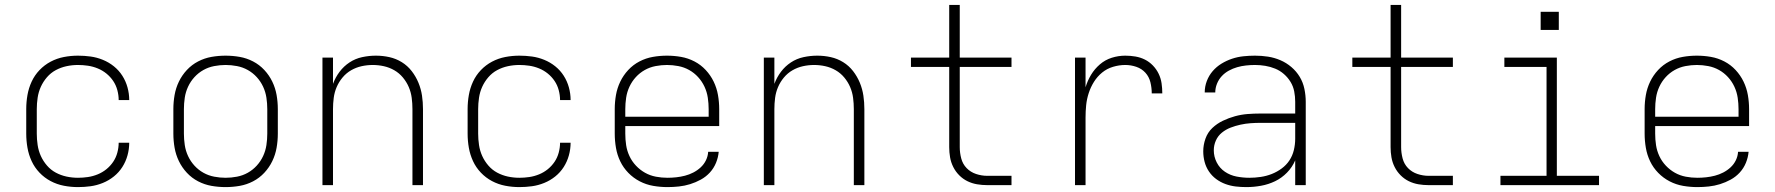

<svg xmlns="http://www.w3.org/2000/svg" viewBox="-20 -755 7240 783"><path d="M298 8Q269 8 240.5 2.5Q212 -3 186.5 -16.5Q161 -30 141 -51Q121 -72 109 -98Q97 -124 92 -152.5Q87 -181 87 -210V-310Q87 -339 92 -367.5Q97 -396 109 -422Q121 -448 141 -469Q161 -490 186.5 -503.5Q212 -517 240.5 -522.5Q269 -528 298 -528Q324 -528 349.5 -524.5Q375 -521 399.5 -511Q424 -501 444.5 -484.5Q465 -468 479 -446Q493 -424 500 -398.5Q507 -373 507 -347H464Q464 -367 458.5 -387.5Q453 -408 441.5 -425Q430 -442 414 -455Q398 -468 378.5 -476Q359 -484 338.5 -487Q318 -490 298 -490Q274 -490 251 -485Q228 -480 207.5 -469Q187 -458 171.5 -440Q156 -422 146.5 -401Q137 -380 133.5 -356.5Q130 -333 130 -310V-210Q130 -187 133.5 -163.5Q137 -140 146.5 -119Q156 -98 171.5 -80Q187 -62 207.5 -51Q228 -40 251 -35Q274 -30 298 -30Q318 -30 338.5 -33Q359 -36 378.5 -44Q398 -52 414 -65Q430 -78 441.5 -95Q453 -112 458.5 -132.5Q464 -153 464 -173H507Q507 -147 500 -121.5Q493 -96 479 -74Q465 -52 444.5 -35.5Q424 -19 399.5 -9Q375 1 349.5 4.5Q324 8 298 8Z M900 8Q871 8 842.5 3Q814 -2 788 -15.5Q762 -29 742 -50.5Q722 -72 709.5 -98Q697 -124 692 -152.5Q687 -181 687 -210V-310Q687 -339 692 -367.5Q697 -396 709.5 -422Q722 -448 742 -469.5Q762 -491 788 -504.5Q814 -518 842.5 -523Q871 -528 900 -528Q929 -528 957.5 -523Q986 -518 1012 -504.5Q1038 -491 1058 -469.5Q1078 -448 1090.5 -422Q1103 -396 1108 -367.5Q1113 -339 1113 -310V-210Q1113 -181 1108 -152.5Q1103 -124 1090.5 -98Q1078 -72 1058 -50.5Q1038 -29 1012 -15.5Q986 -2 957.5 3Q929 8 900 8ZM900 -30Q923 -30 946.5 -34.5Q970 -39 990.5 -50.5Q1011 -62 1027 -79.5Q1043 -97 1053 -118.5Q1063 -140 1066.5 -163.5Q1070 -187 1070 -210V-310Q1070 -333 1066.5 -356.5Q1063 -380 1053 -401.5Q1043 -423 1027 -440.5Q1011 -458 990.5 -469.5Q970 -481 946.5 -485.5Q923 -490 900 -490Q877 -490 853.5 -485.5Q830 -481 809.5 -469.5Q789 -458 773 -440.5Q757 -423 747 -401.5Q737 -380 733.5 -356.5Q730 -333 730 -310V-210Q730 -187 733.5 -163.5Q737 -140 747 -118.5Q757 -97 773 -79.5Q789 -62 809.5 -50.5Q830 -39 853.5 -34.5Q877 -30 900 -30Z M1295 0V-520H1338V-413Q1348 -440 1365 -462.5Q1382 -485 1405.5 -500.5Q1429 -516 1457 -522Q1485 -528 1513 -528Q1541 -528 1568 -522Q1595 -516 1618.5 -501.5Q1642 -487 1659 -465Q1676 -443 1686.5 -417.5Q1697 -392 1701 -365Q1705 -338 1705 -310V0H1662V-310Q1662 -333 1659 -356Q1656 -379 1647 -400Q1638 -421 1623 -439Q1608 -457 1588 -468.5Q1568 -480 1545.5 -485Q1523 -490 1500 -490Q1477 -490 1454.5 -485Q1432 -480 1412 -468.5Q1392 -457 1377 -439Q1362 -421 1353 -400Q1344 -379 1341 -356Q1338 -333 1338 -310V0Z M2098 8Q2069 8 2040.5 2.5Q2012 -3 1986.5 -16.5Q1961 -30 1941 -51Q1921 -72 1909 -98Q1897 -124 1892 -152.5Q1887 -181 1887 -210V-310Q1887 -339 1892 -367.5Q1897 -396 1909 -422Q1921 -448 1941 -469Q1961 -490 1986.5 -503.5Q2012 -517 2040.5 -522.5Q2069 -528 2098 -528Q2124 -528 2149.5 -524.5Q2175 -521 2199.5 -511Q2224 -501 2244.5 -484.5Q2265 -468 2279 -446Q2293 -424 2300 -398.5Q2307 -373 2307 -347H2264Q2264 -367 2258.5 -387.5Q2253 -408 2241.5 -425Q2230 -442 2214 -455Q2198 -468 2178.5 -476Q2159 -484 2138.5 -487Q2118 -490 2098 -490Q2074 -490 2051 -485Q2028 -480 2007.5 -469Q1987 -458 1971.5 -440Q1956 -422 1946.5 -401Q1937 -380 1933.5 -356.5Q1930 -333 1930 -310V-210Q1930 -187 1933.5 -163.5Q1937 -140 1946.5 -119Q1956 -98 1971.5 -80Q1987 -62 2007.5 -51Q2028 -40 2051 -35Q2074 -30 2098 -30Q2118 -30 2138.5 -33Q2159 -36 2178.5 -44Q2198 -52 2214 -65Q2230 -78 2241.5 -95Q2253 -112 2258.5 -132.5Q2264 -153 2264 -173H2307Q2307 -147 2300 -121.5Q2293 -96 2279 -74Q2265 -52 2244.5 -35.5Q2224 -19 2199.5 -9Q2175 1 2149.5 4.5Q2124 8 2098 8Z M2702 8Q2673 8 2644 3Q2615 -2 2589 -15.5Q2563 -29 2542.5 -50Q2522 -71 2509.5 -97Q2497 -123 2492 -152Q2487 -181 2487 -210V-310Q2487 -339 2492 -367.5Q2497 -396 2509.5 -422Q2522 -448 2542 -469.5Q2562 -491 2588 -504.5Q2614 -518 2642.5 -523Q2671 -528 2700 -528Q2729 -528 2757.5 -523Q2786 -518 2812 -504.5Q2838 -491 2858 -469.5Q2878 -448 2890.5 -422Q2903 -396 2908 -367.5Q2913 -339 2913 -310V-241H2530V-210Q2530 -186 2533.5 -163Q2537 -140 2547 -118.5Q2557 -97 2573.5 -79.5Q2590 -62 2610.5 -50.5Q2631 -39 2654.5 -34.5Q2678 -30 2702 -30Q2720 -30 2738 -32Q2756 -34 2773.5 -38.5Q2791 -43 2807.5 -51.5Q2824 -60 2837.5 -72.5Q2851 -85 2859 -101.5Q2867 -118 2868 -136H2911Q2909 -113 2900 -91Q2891 -69 2875 -51.5Q2859 -34 2838 -22.5Q2817 -11 2794.5 -4Q2772 3 2748.5 5.5Q2725 8 2702 8ZM2530 -279H2870V-310Q2870 -333 2866.5 -356.5Q2863 -380 2853 -401.5Q2843 -423 2827 -440.5Q2811 -458 2790.5 -469.5Q2770 -481 2746.5 -485.5Q2723 -490 2700 -490Q2677 -490 2653.5 -485.5Q2630 -481 2609.5 -469.5Q2589 -458 2573 -440.5Q2557 -423 2547 -401.5Q2537 -380 2533.5 -356.5Q2530 -333 2530 -310Z M3095 0V-520H3138V-413Q3148 -440 3165 -462.5Q3182 -485 3205.5 -500.5Q3229 -516 3257 -522Q3285 -528 3313 -528Q3341 -528 3368 -522Q3395 -516 3418.5 -501.5Q3442 -487 3459 -465Q3476 -443 3486.5 -417.5Q3497 -392 3501 -365Q3505 -338 3505 -310V0H3462V-310Q3462 -333 3459 -356Q3456 -379 3447 -400Q3438 -421 3423 -439Q3408 -457 3388 -468.5Q3368 -480 3345.5 -485Q3323 -490 3300 -490Q3277 -490 3254.5 -485Q3232 -480 3212 -468.5Q3192 -457 3177 -439Q3162 -421 3153 -400Q3144 -379 3141 -356Q3138 -333 3138 -310V0Z M4006 0Q3985 0 3964.5 -3.5Q3944 -7 3925.5 -16Q3907 -25 3892 -40Q3877 -55 3867.5 -74Q3858 -93 3854.5 -113.5Q3851 -134 3851 -155V-482H3695V-520H3851V-735H3894V-520H4105V-482H3894V-155Q3894 -132 3900 -109Q3906 -86 3922 -69.5Q3938 -53 3960.5 -45.5Q3983 -38 4006 -38H4105V0Z M4364 0V-520H4407V-399Q4415 -426 4429.5 -450Q4444 -474 4465.5 -492.5Q4487 -511 4514 -519.5Q4541 -528 4569 -528Q4590 -528 4610.5 -524.5Q4631 -521 4649 -512Q4667 -503 4681.5 -488Q4696 -473 4705 -454.5Q4714 -436 4717 -415.5Q4720 -395 4720 -374H4677Q4677 -397 4671.5 -419.5Q4666 -442 4651 -458.5Q4636 -475 4614 -482.5Q4592 -490 4569 -490Q4544 -490 4519 -482.5Q4494 -475 4474.5 -459Q4455 -443 4441.5 -421.5Q4428 -400 4420 -375.5Q4412 -351 4409.5 -326Q4407 -301 4407 -276V0Z M5063 8Q5041 8 5019.5 5.5Q4998 3 4977.5 -4.5Q4957 -12 4939.5 -25Q4922 -38 4910 -56Q4898 -74 4892.5 -95Q4887 -116 4887 -138Q4887 -164 4896 -189.5Q4905 -215 4924 -233Q4943 -251 4967 -262.5Q4991 -274 5016.5 -281Q5042 -288 5068 -290Q5094 -292 5120 -292H5262V-340Q5262 -361 5258 -382Q5254 -403 5243 -421Q5232 -439 5216 -453Q5200 -467 5180.5 -475Q5161 -483 5140 -486.5Q5119 -490 5098 -490Q5080 -490 5061.5 -488Q5043 -486 5025.5 -481Q5008 -476 4991.5 -467Q4975 -458 4962.5 -444.5Q4950 -431 4943 -413.5Q4936 -396 4936 -378H4893Q4893 -402 4901.5 -424.5Q4910 -447 4925.5 -465Q4941 -483 4961.5 -495.5Q4982 -508 5004.5 -515.5Q5027 -523 5050.5 -525.5Q5074 -528 5098 -528Q5125 -528 5151 -524Q5177 -520 5201.5 -509.5Q5226 -499 5246.5 -481.5Q5267 -464 5280.5 -441.5Q5294 -419 5299.5 -392.5Q5305 -366 5305 -340V0H5262V-101Q5250 -73 5228.5 -51Q5207 -29 5180 -16Q5153 -3 5123 2.5Q5093 8 5063 8ZM5075 -30Q5098 -30 5121.5 -33.5Q5145 -37 5166.5 -45.5Q5188 -54 5207 -68Q5226 -82 5238.5 -101Q5251 -120 5256.5 -143Q5262 -166 5262 -189V-254H5120Q5100 -254 5079.5 -252.5Q5059 -251 5038.5 -246.5Q5018 -242 4998.5 -234.5Q4979 -227 4963 -214Q4947 -201 4938.5 -182Q4930 -163 4930 -142Q4930 -116 4942 -92.5Q4954 -69 4975.5 -54.5Q4997 -40 5023 -35Q5049 -30 5075 -30Z M5806 0Q5785 0 5764.5 -3.5Q5744 -7 5725.5 -16Q5707 -25 5692 -40Q5677 -55 5667.5 -74Q5658 -93 5654.5 -113.5Q5651 -134 5651 -155V-482H5495V-520H5651V-735H5694V-520H5905V-482H5694V-155Q5694 -132 5700 -109Q5706 -86 5722 -69.5Q5738 -53 5760.5 -45.5Q5783 -38 5806 -38H5905V0Z M6099 0V-38H6287V-482H6115V-520H6329V-38H6501V0ZM6263 -633V-707H6337V-633Z M6902 8Q6873 8 6844 3Q6815 -2 6789 -15.5Q6763 -29 6742.5 -50Q6722 -71 6709.5 -97Q6697 -123 6692 -152Q6687 -181 6687 -210V-310Q6687 -339 6692 -367.5Q6697 -396 6709.5 -422Q6722 -448 6742 -469.5Q6762 -491 6788 -504.5Q6814 -518 6842.5 -523Q6871 -528 6900 -528Q6929 -528 6957.5 -523Q6986 -518 7012 -504.5Q7038 -491 7058 -469.5Q7078 -448 7090.5 -422Q7103 -396 7108 -367.5Q7113 -339 7113 -310V-241H6730V-210Q6730 -186 6733.5 -163Q6737 -140 6747 -118.5Q6757 -97 6773.5 -79.5Q6790 -62 6810.5 -50.5Q6831 -39 6854.5 -34.5Q6878 -30 6902 -30Q6920 -30 6938 -32Q6956 -34 6973.5 -38.5Q6991 -43 7007.5 -51.5Q7024 -60 7037.5 -72.5Q7051 -85 7059 -101.5Q7067 -118 7068 -136H7111Q7109 -113 7100 -91Q7091 -69 7075 -51.5Q7059 -34 7038 -22.5Q7017 -11 6994.5 -4Q6972 3 6948.5 5.5Q6925 8 6902 8ZM6730 -279H7070V-310Q7070 -333 7066.5 -356.5Q7063 -380 7053 -401.5Q7043 -423 7027 -440.5Q7011 -458 6990.5 -469.5Q6970 -481 6946.5 -485.5Q6923 -490 6900 -490Q6877 -490 6853.5 -485.5Q6830 -481 6809.5 -469.5Q6789 -458 6773 -440.5Q6757 -423 6747 -401.5Q6737 -380 6733.5 -356.5Q6730 -333 6730 -310Z"/></svg>

Font: Iosevka SS04 XLt Ex
Style: Regular
Weight: 200
Width: 7
Monospace: yes
Designer: Belleve Invis
Foundry: Belleve Invis
Version: Version 19.0.0; ttfautohint (v1.8.4)